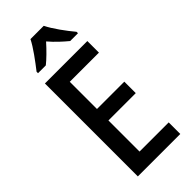

<svg xmlns="http://www.w3.org/2000/svg" viewBox="-294 -991 1043 1043"><g transform="rotate(-45 227.5 -470.0)"><path d="M405 0H79V-714H405V-625H181V-416H391V-328H181V-89H405ZM296 -940Q313 -906 342.5 -864.5Q372 -823 399 -791V-780H339Q317 -798 292.5 -821Q268 -844 245 -871Q221 -844 196.5 -820Q172 -796 152 -780H92V-791Q118 -824 148 -866Q178 -908 194 -940Z"/></g></svg>

Font: Noto Sans Telugu Condensed Medium
Style: Regular
Weight: 500
Width: 3
Designer: Jelle Bosma - Monotype Design Team
Foundry: Monotype Imaging Inc.
Version: Version 2.005; ttfautohint (v1.8.4.7-5d5b)